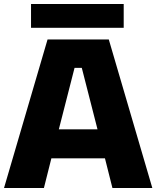

<svg xmlns="http://www.w3.org/2000/svg" viewBox="-20 -933 776 953"><path d="M134 -795V-913H594V-795ZM0 0 216 -737H520L736 0H538L501 -147H235L198 0ZM272 -291H464L386 -596H350Z"/></svg>

Font: Tomorrow
Style: Bold
Weight: 700
Designer: Tony de Marco, Monica Rizzolli
Foundry: Just in Type
Version: Version 2.002